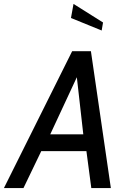

<svg xmlns="http://www.w3.org/2000/svg" viewBox="-57 -962 645 982"><path d="M510 0H410L385 -189H154L63 0H-37L312 -700H408ZM369 -275 336 -567 200 -275ZM463 -806 306 -870 319 -942 470 -847Z"/></svg>

Font: Cabin
Style: Italic
Weight: 400
Designer: Pablo Impallari
Foundry: Pablo Impallari. www.impallari.com Igino Marini. www.ikern.com
Version: Version 1.005